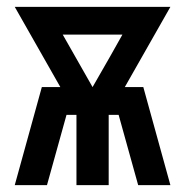

<svg xmlns="http://www.w3.org/2000/svg" viewBox="-20 -540 540 560"><path d="M23 0 102 -286H156L23 -520H477L344 -286H398L477 0H383L326 -205H297V0H203V-205H174L117 0ZM250 -286 301 -375 337 -439H163Z"/></svg>

Font: Iosevka SS18
Style: Bold
Weight: 700
Monospace: yes
Designer: Belleve Invis
Foundry: Belleve Invis
Version: Version 25.1.1; ttfautohint (v1.8.4)